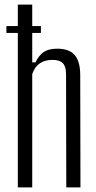

<svg xmlns="http://www.w3.org/2000/svg" viewBox="-20 -820 420 840"><path d="M58 0V-676H8V-706H58V-800H121V-706H159V-676H121V-547H135Q150 -578 171.5 -592.5Q193 -607 230 -607Q283 -607 307 -579Q331 -551 331 -491L332 0H270L269 -495Q269 -529 255 -543.5Q241 -558 210 -558Q142 -558 121 -496V0Z"/></svg>

Font: Big Shoulders Text Light
Style: Regular
Weight: 300
Designer: Patric King
Foundry: XO Type Co
Version: Version 1.000; ttfautohint (v1.8.2)